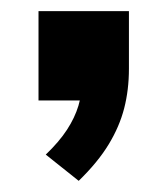

<svg xmlns="http://www.w3.org/2000/svg" viewBox="-20 -180 300 344"><path d="M121 144 62 97Q86 74 100 52.5Q114 31 120.5 9.5Q127 -12 127 -36L159 0H49V-160H211V-57Q211 -19 202.5 14Q194 47 174.5 79Q155 111 121 144Z"/></svg>

Font: Nunito Sans 12pt ExtraLight 12pt ExtraBold
Style: Regular
Weight: 800
Version: Version 3.101;gftools[0.9.27]